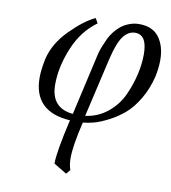

<svg xmlns="http://www.w3.org/2000/svg" viewBox="-78 -509 724 812"><g transform="rotate(10 284.5 -103.5)"><path d="M296.9 -20Q351.1 -26.9 392.6 -61Q434.1 -95.2 455.1 -142.1Q476.1 -189 486.1 -233.9Q496.1 -278.8 496.1 -318.8Q496.1 -402.8 444.8 -402.8Q416 -402.8 394.5 -375Q373 -347.2 356 -275.9ZM280.8 -414.1Q215.8 -367.2 182.4 -285.6Q148.9 -204.1 148.9 -128.9Q148.9 -27.8 244.1 -19L298.8 -259.8L301.3 -271.5Q303.7 -283.2 306.9 -294.7Q310.1 -306.2 317.1 -323.5Q324.2 -340.8 331.5 -356.4Q338.9 -372.1 351.3 -387.9Q363.8 -403.8 378.4 -415.3Q393.1 -426.8 413.1 -434.3Q433.1 -441.9 455.1 -441.9Q513.2 -441.9 541 -404.1Q568.8 -366.2 568.8 -306.2Q568.8 -275.4 561 -236.8Q547.9 -181.6 521.5 -137.2Q495.1 -92.8 465.1 -67.4Q435.1 -42 400.1 -23.9Q365.2 -5.9 339.6 1Q314 7.8 292 9.8Q267.1 113.8 267.1 166Q267.1 194.8 274.9 216.8L259.8 234.9L204.1 201.2Q204.1 150.4 236.8 9.8Q78.6 0 79.1 -147Q79.1 -179.2 88.9 -227.1Q105 -295.9 163.1 -354.5Q221.2 -413.1 269 -435.1Z"/></g></svg>

Font: Linux Libertine
Style: Italic
Weight: 400
Italic angle: -12°
Designer: Philipp H. Poll
Foundry: Philipp H. Poll
Version: Version 5.1.6 ; ttfautohint (v0.9)